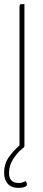

<svg xmlns="http://www.w3.org/2000/svg" viewBox="-27 -720 207 935"><path d="M64 195Q29 195 11 175Q-7 155 -7 121Q-7 78 16 45.5Q39 13 68 -12V-684Q68 -692 69 -695.5Q70 -699 75.5 -699.5Q81 -700 92 -700V-10Q92 -4 88 -1Q84 2 79 6Q57 24 37 55Q17 86 17 122Q17 171 64 171Q75 171 82 168.5Q89 166 98 162Q100 164 102 169Q104 174 104 177Q105 185 93.5 190Q82 195 64 195Z"/></svg>

Font: Yanone Kaffeesatz ExtraLight ExtraLight
Style: Regular
Weight: 250
Version: Version 2.003